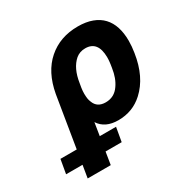

<svg xmlns="http://www.w3.org/2000/svg" viewBox="-280 -702 1040 1059"><g transform="rotate(-30 240.0 -173.0)"><path d="M127.8 203.1H-19.2L-6 123.6H-110.8L-95.2 34.4H8.5L61.4 -288.4Q84.5 -415.8 161.6 -483Q238.6 -550.4 352.3 -550.4Q404.5 -550.4 443 -536Q481.5 -521.7 506.7 -494.9Q532 -468 544.4 -429.3Q556.8 -390.6 556.8 -342Q556.8 -305.8 550.4 -267Q529.1 -126.1 446 -50.1Q380.7 9.9 289.1 9.9Q204.9 9.9 168.3 -47.6L155.2 34.4H258.9L243.3 123.6H140.6ZM277.7 -110.4Q333.1 -110.4 364.7 -157Q392.8 -196.7 401.6 -257.1Q403.4 -267.8 404.7 -276.5Q405.9 -285.2 406.8 -293Q407.7 -300.8 408 -308.1Q408.4 -315.3 408.4 -322.8Q407.3 -425.4 327.4 -425.4Q292.3 -425.4 267 -404.5Q218.4 -362.2 205.3 -274.5L200.6 -246.8Q199.2 -237.6 198.5 -228.5Q197.8 -219.5 197.8 -210.2Q198.2 -192.8 199.9 -180.4Q201.7 -168 207.4 -154.8Q224.4 -110.4 277.7 -110.4Z"/></g></svg>

Font: Linik Sans
Style: Bold Italic
Weight: 700
Italic angle: 9°
Designer: Fonts by Rasmus Andersson / Changes by Cristiano Sobral with parts from Marc Monis
Foundry: rsms
Version: Version 3.020; ttfautohint (v1.6)